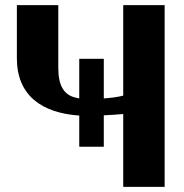

<svg xmlns="http://www.w3.org/2000/svg" viewBox="-20 -731 720 751"><path d="M46 -503C46 -358 143 -289 290 -279V-157H386V-280C413 -281 438 -283 462 -285V0H624V-711H462V-357C440 -351 413 -348 386 -346V-501H290V-346C285 -347 281 -348 276 -349C229 -360 208 -397 208 -466V-711H46Z"/></svg>

Font: Aerodynamic
Style: Bd
Weight: 500
Designer: Google
Version: Version 2.000980; 2014